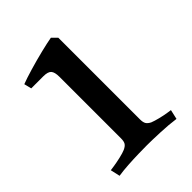

<svg xmlns="http://www.w3.org/2000/svg" viewBox="-142 -510 587 587"><g transform="rotate(-45 151.5 -216.5)"><path d="M196 -424V-71Q196 -58 200 -51.5Q204 -45 214 -40Q224 -36 240 -32Q256 -28 269.5 -26Q283 -24 283 -24L276 7Q248 3 211.5 1.5Q175 0 155 0Q142 0 119.5 0.5Q97 1 73 2.5Q49 4 30 7L23 -24Q23 -24 37 -26Q51 -28 68.5 -32Q86 -36 95 -40Q106 -45 110 -51.5Q114 -58 114 -71V-337Q114 -357 107 -365Q100 -373 80 -373H28L22 -397Q40 -404 70.5 -413Q101 -422 131.5 -429.5Q162 -437 180 -440Z"/></g></svg>

Font: Buenard
Style: Regular
Weight: 400
Version: Version 2.000